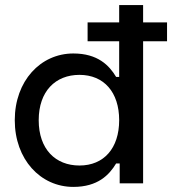

<svg xmlns="http://www.w3.org/2000/svg" viewBox="-20 -720 676 754"><path d="M636 -632H542V-700H448V-632H324V-558H448V-418H436C409 -463 364 -510 268 -510C139 -510 38 -402 38 -248C38 -94 139 14 268 14C364 14 409 -33 436 -78H450V0H542V-558H636ZM292 -70C198 -70 132 -134 132 -248C132 -362 198 -426 292 -426C388 -426 448 -358 448 -248C448 -138 388 -70 292 -70Z"/></svg>

Font: Space Text Medium
Style: Regular
Weight: 500
Designer: Florian Karsten (Space Text), Colophon Foundry (Space Mono)
Foundry: Florian Karsten
Version: Version 1.003;PS 001.003;hotconv 1.0.88;makeotf.lib2.5.64775